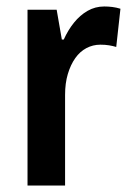

<svg xmlns="http://www.w3.org/2000/svg" viewBox="-20 -573 402 593"><path d="M302 -553Q314 -553 326.5 -551.5Q339 -550 352 -546L339 -428Q329 -431 317 -433Q305 -435 290 -435Q267 -435 247 -424.5Q227 -414 212.5 -393.5Q198 -373 189.5 -344.5Q181 -316 181 -280V0H65V-543H155L171 -451H177Q190 -480 208.5 -503Q227 -526 250.5 -539.5Q274 -553 302 -553Z"/></svg>

Font: Noto Sans Khmer Condensed SemiBold
Style: Regular
Weight: 600
Width: 3
Designer: Danh Hong and the Monotype Design Team
Foundry: Monotype Imaging Inc.
Version: Version 2.004